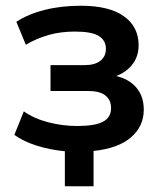

<svg xmlns="http://www.w3.org/2000/svg" viewBox="-20 -519 559 669"><path d="M206 130V8Q154 3 108 -11.5Q62 -26 30 -49L63 -131Q98 -106 148 -93Q198 -80 249 -80Q311 -80 339 -95Q367 -110 367 -142Q367 -171 347 -186.5Q327 -202 286 -202H156V-292H274Q310 -292 329.5 -307Q349 -322 349 -349Q349 -378 324.5 -393.5Q300 -409 241 -409Q191 -409 149 -397Q107 -385 70 -363L37 -443Q78 -470 135.5 -484.5Q193 -499 262 -499Q360 -499 411.5 -462.5Q463 -426 463 -361Q463 -313 429.5 -281.5Q396 -250 342 -244L338 -260Q406 -258 443.5 -225.5Q481 -193 481 -137Q481 -79 436.5 -40.5Q392 -2 306 7V130Z"/></svg>

Font: NunitoSans3
Style: Bold
Weight: 700
Designer: Vernon Adams
Foundry: Vernon Adams
Version: Version 3.101;gftools[0.9.27]